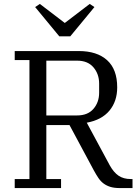

<svg xmlns="http://www.w3.org/2000/svg" viewBox="-20 -958 712 978"><path d="M55 -46H130V-652H55V-698H381Q474 -698 525.5 -651.5Q577 -605 577 -513Q577 -442 537.5 -394.5Q498 -347 422 -333L539 -116Q559 -80 584 -63Q609 -46 646 -46H655V0H591Q562 0 542.5 -6Q523 -12 508 -23Q493 -34 481.5 -51Q470 -68 458 -90L334 -321H216V-46H291V0H55ZM216 -370H373Q427 -370 456 -403.5Q485 -437 485 -486V-532Q485 -581 456 -615Q427 -649 373 -649H216ZM159 -922 183 -938 310 -841 437 -938 461 -922 338 -773H282Z"/></svg>

Font: IBM Plex Serif
Style: Regular
Weight: 400
Designer: Mike Abbink, Paul van der Laan, Pieter van Rosmalen
Foundry: Bold Monday
Version: Version 2.6